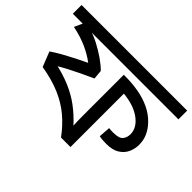

<svg xmlns="http://www.w3.org/2000/svg" viewBox="-133 -863 1103 1103"><g transform="rotate(45 419.0 -311.0)"><path d="M848 -622V-551H130L114 -560Q156 -550 198.5 -528Q241 -506 277.5 -480.5Q314 -455 336 -432L341 -376Q305 -360 265.5 -341Q226 -322 189.5 -303Q153 -284 125 -265L114 -282Q192 -266 251 -241Q310 -216 357 -181Q404 -146 447 -99Q446 -116 445.5 -134Q445 -152 445 -171V-510H458Q513 -510 564.5 -501Q616 -492 660.5 -471Q705 -450 739 -414Q763 -389 777.5 -357.5Q792 -326 792 -288Q792 -255 778.5 -225.5Q765 -196 735 -177Q705 -158 655 -158Q640 -158 625.5 -159Q611 -160 597 -163L602 -234Q608 -233 617 -232.5Q626 -232 636 -232Q685 -232 699.5 -251Q714 -270 714 -296Q714 -347 662.5 -386Q611 -425 522 -434V0H445Q404 -56 354.5 -98Q305 -140 239.5 -168.5Q174 -197 84 -212L48 -303Q79 -324 113 -343Q147 -362 182.5 -380Q218 -398 252 -414Q214 -443 164.5 -465.5Q115 -488 48 -502L79 -570L81 -551H-10V-622Z"/></g></svg>

Font: bangla115
Style: Regular
Weight: 400
Designer: Jelle Bosma - Monotype Design Team
Foundry: Monotype Imaging Inc.
Version: Version 2.003